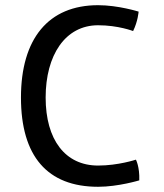

<svg xmlns="http://www.w3.org/2000/svg" viewBox="-20 -696 623 729"><path d="M59.6 -325.7C59.6 -103 159.7 13.2 352.5 13.2C428.7 13.2 508.8 -11.2 508.8 -11.2C510.7 -62.5 496.1 -89.8 496.1 -89.8C496.1 -89.8 428.7 -67.4 352.5 -67.4C227.5 -67.4 153.3 -165.5 153.3 -325.7C153.3 -486.3 227.5 -600.1 352.5 -600.1C428.7 -600.1 485.4 -578.1 485.4 -578.1C503.9 -615.7 506.3 -651.9 506.3 -651.9C506.3 -651.9 428.7 -676.3 352.5 -676.3C163.6 -676.3 59.6 -548.8 59.6 -325.7Z"/></svg>

Font: Basic
Style: Regular
Weight: 400
Designer: Magnus Gaarde
Foundry: Magnus Gaarde
Version: Version 1.001